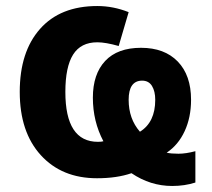

<svg xmlns="http://www.w3.org/2000/svg" viewBox="-20 -576 696 631"><path d="M490.2 -248Q490.2 -275.9 479.5 -293.5Q468.8 -311 446.8 -311Q402.8 -310.5 402.8 -248Q402.8 -185.5 439.9 -143.1Q490.2 -174.3 490.2 -248ZM607.9 -248Q607.9 -190.4 586.9 -145Q565.9 -99.6 527.8 -74.2Q542 -70.8 566.4 -70.8Q590.8 -70.8 622.1 -79.1V23.9Q586.9 35.2 545.9 35.2Q474.1 35.2 412.1 -6.8Q364.3 9.8 298.8 9.8Q183.1 9.8 114 -66.2Q44.9 -142.1 44.9 -273.9Q44.9 -405.8 111.6 -481Q178.2 -556.2 299.8 -556.2Q352.1 -556.2 402.8 -536.1L370.1 -424.8Q327.1 -437 299.8 -437Q245.6 -437 220.2 -396.5Q194.8 -356 194.8 -273.9Q194.8 -109.9 301.8 -109.9Q314 -109.9 319.8 -111.8Q285.2 -177.2 285.2 -254.9Q285.2 -332.5 325.7 -375.7Q366.2 -418.9 443.4 -418.9Q520.5 -418.9 564.2 -373.8Q607.9 -328.6 607.9 -248Z"/></svg>

Font: NotoSans-Bold
Style: Bold
Weight: 700
Designer: Monotype Design team
Foundry: Monotype Imaging Inc.
Version: Version 1.04